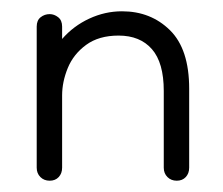

<svg xmlns="http://www.w3.org/2000/svg" viewBox="-20 -310 395 340"><path d="M293 10Q283 10 276.5 3.5Q270 -3 270 -13V-149Q270 -199 249 -223Q228 -247 190 -247Q155 -247 132.5 -230.5Q110 -214 100 -189.5Q90 -165 90 -141V-13Q90 -3 84 3.5Q78 10 68 10Q58 10 51.5 3.5Q45 -3 45 -13V-263Q45 -274 52 -279.5Q59 -285 68 -285Q76 -285 83 -279.5Q90 -274 90 -263V-241Q110 -264 138 -277Q166 -290 196 -290Q247 -290 281 -256.5Q315 -223 315 -153V-13Q315 -3 309 3.5Q303 10 293 10Z"/></svg>

Font: Dongle Light
Style: Regular
Weight: 300
Designer: Yanghee Ryu
Foundry: Yanghee Ryu
Version: Version 2.000